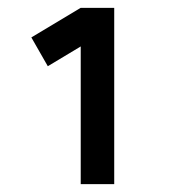

<svg xmlns="http://www.w3.org/2000/svg" viewBox="-20 -740 432 490"><path d="M271.5 -270V-720H186L60 -644.5L102 -571L186 -621.5V-270Z"/></svg>

Font: Vela Sans ExtBd
Style: Regular
Weight: 800
Designer: Principal design: Mikhail Sharanda - project Manrope.
Design modification: Ravid Balaliev
Foundry: Mikhail Sharanda
Version: Version 1.001